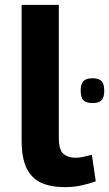

<svg xmlns="http://www.w3.org/2000/svg" viewBox="-20 -760 449 790"><path d="M222 -740V-193Q222 -142 241.5 -126.5Q261 -111 290 -111Q305 -111 322 -114.5Q339 -118 358 -123L374 -14Q347 -4 315 3Q283 10 246 10Q190 10 150.5 -7.5Q111 -25 90 -67Q69 -109 69 -183V-740ZM361 -336Q334 -336 323 -347.5Q312 -359 312 -387Q312 -414 323 -426Q334 -438 361 -438Q387 -438 398 -426Q409 -414 409 -387Q409 -359 398 -347.5Q387 -336 361 -336Z"/></svg>

Font: Georama Extended SemiBold
Style: Regular
Weight: 600
Width: 7
Designer: Jean-Baptiste Levee
Foundry: Production Type
Version: Version 1.000